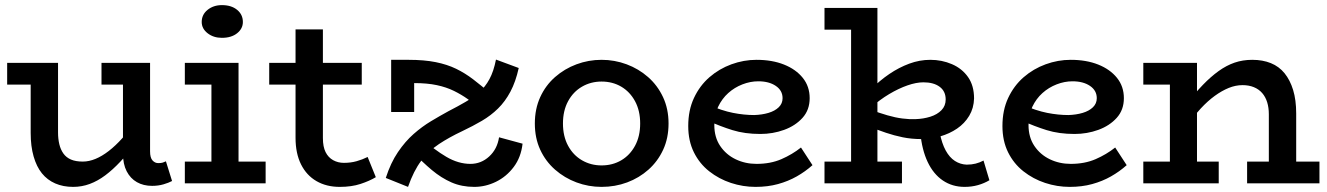

<svg xmlns="http://www.w3.org/2000/svg" viewBox="-20 -717 5192 751"><path d="M266 14Q227 14 196 0.5Q165 -13 144 -39Q123 -65 111.5 -105Q100 -145 100 -197V-471H207V-199Q207 -174 212 -153Q217 -132 228 -116.5Q239 -101 257.5 -93Q276 -85 304 -85Q328 -85 353.5 -95.5Q379 -106 405.5 -126.5Q432 -147 458.5 -176.5Q485 -206 512 -242V-158Q481 -117 451 -85Q421 -53 391.5 -31Q362 -9 331 2.5Q300 14 266 14ZM8 -386V-471H186V-386ZM575 10Q541 10 515.5 -4.5Q490 -19 475.5 -47Q461 -75 461 -116V-471H567V-125Q567 -100 576.5 -89.5Q586 -79 599 -79Q610 -79 616.5 -81Q623 -83 629 -86L653 -9Q640 -2 619.5 4Q599 10 575 10ZM377 -386V-471H552V-386Z M807 -25V-471H913V-25ZM703 0V-85H1019V0ZM703 -386V-471H888V-386ZM848 -569Q815 -569 792 -587Q769 -605 769 -631Q769 -660 792 -678.5Q815 -697 848 -697Q885 -697 907.5 -678.5Q930 -660 930 -631Q930 -605 907.5 -587Q885 -569 848 -569Z M1309 14Q1257 14 1218 -8.5Q1179 -31 1157.5 -74Q1136 -117 1136 -178V-602H1243V-177Q1243 -143 1253.5 -122Q1264 -101 1283 -90.5Q1302 -80 1325 -80Q1352 -80 1375 -86.5Q1398 -93 1418 -103L1450 -24Q1425 -9 1390 2.5Q1355 14 1309 14ZM1033 -386V-471H1395V-386Z M1920 -484 2009 -451Q1997 -397 1976.5 -358.5Q1956 -320 1928 -292.5Q1900 -265 1865 -244.5Q1830 -224 1788 -204Q1737 -180 1697 -153.5Q1657 -127 1627.5 -88Q1598 -49 1576 14L1489 -21Q1508 -80 1536.5 -122Q1565 -164 1598 -193Q1631 -222 1666 -243Q1701 -264 1734 -282Q1771 -301 1801 -318.5Q1831 -336 1854.5 -356.5Q1878 -377 1894.5 -407.5Q1911 -438 1920 -484ZM1835 14Q1786 14 1746 -3.5Q1706 -21 1669 -52Q1632 -83 1592 -125L1625 -179Q1679 -131 1726 -103.5Q1773 -76 1820 -76Q1862 -76 1893.5 -105Q1925 -134 1932 -180L2024 -155Q2018 -102 1989.5 -64Q1961 -26 1920 -6Q1879 14 1835 14ZM1510 -279V-483H1578Q1639 -483 1684 -474Q1729 -465 1764 -448Q1799 -431 1831 -406.5Q1863 -382 1899 -351L1857 -293Q1834 -312 1809.5 -329.5Q1785 -347 1755.5 -361.5Q1726 -376 1688.5 -384Q1651 -392 1600 -392V-279Z M2333 14Q2282 14 2235 -3.5Q2188 -21 2151 -53.5Q2114 -86 2093 -131.5Q2072 -177 2072 -234Q2072 -291 2093 -337Q2114 -383 2151 -415.5Q2188 -448 2235 -465.5Q2282 -483 2333 -483Q2384 -483 2431 -465.5Q2478 -448 2515 -415.5Q2552 -383 2573.5 -337Q2595 -291 2595 -234Q2595 -177 2574 -131.5Q2553 -86 2516.5 -53.5Q2480 -21 2433 -3.5Q2386 14 2333 14ZM2333 -70Q2376 -70 2410 -90Q2444 -110 2464 -147Q2484 -184 2484 -234Q2484 -284 2464 -321Q2444 -358 2410 -378Q2376 -398 2333 -398Q2291 -398 2256.5 -378Q2222 -358 2202 -321Q2182 -284 2182 -234Q2182 -184 2202 -147Q2222 -110 2256.5 -90Q2291 -70 2333 -70Z M2935 14Q2886 14 2839 -1.5Q2792 -17 2754 -47Q2716 -77 2694 -121.5Q2672 -166 2672 -224Q2672 -286 2694.5 -334Q2717 -382 2755 -415Q2793 -448 2841 -465.5Q2889 -483 2939 -483Q3000 -483 3046.5 -464.5Q3093 -446 3120 -412.5Q3147 -379 3147 -333Q3147 -287 3119 -256Q3091 -225 3047 -209Q3003 -193 2954 -193Q2893 -193 2845 -208Q2797 -223 2751 -244V-307Q2804 -284 2847 -275.5Q2890 -267 2930 -267Q2961 -268 2986 -275.5Q3011 -283 3026 -297.5Q3041 -312 3041 -333Q3041 -363 3014.5 -381Q2988 -399 2946 -399Q2915 -399 2884 -387Q2853 -375 2828.5 -353Q2804 -331 2789 -299.5Q2774 -268 2774 -228Q2774 -180 2797 -146Q2820 -112 2857.5 -94Q2895 -76 2939 -76Q2994 -76 3036.5 -94.5Q3079 -113 3113 -140L3158 -71Q3130 -46 3096.5 -27Q3063 -8 3023 3Q2983 14 2935 14Z M3584 -173Q3545 -173 3511 -180Q3477 -187 3446 -197.5Q3415 -208 3385 -220V-288Q3420 -275 3451 -266Q3482 -257 3509.5 -253.5Q3537 -250 3561 -251Q3592 -252 3619 -260.5Q3646 -269 3662.5 -286Q3679 -303 3679 -328Q3679 -360 3655.5 -377.5Q3632 -395 3592 -395Q3564 -395 3529.5 -383Q3495 -371 3458 -349Q3421 -327 3385 -295L3387 -368Q3421 -402 3458.5 -427.5Q3496 -453 3536.5 -468Q3577 -483 3619 -483Q3664 -483 3703.5 -466Q3743 -449 3766.5 -415.5Q3790 -382 3790 -332Q3789 -294 3771 -264Q3753 -234 3723.5 -214Q3694 -194 3657.5 -183.5Q3621 -173 3584 -173ZM3205 0V-85H3508V0ZM3309 -25V-686H3412V-25ZM3205 -601V-686H3404V-601ZM3753 14Q3705 14 3668 -11Q3631 -36 3608.5 -83.5Q3586 -131 3580 -197H3656Q3664 -156 3679 -128.5Q3694 -101 3715 -87.5Q3736 -74 3761 -73Q3780 -73 3796 -77Q3812 -81 3827 -89L3850 -12Q3830 0 3805.5 7Q3781 14 3753 14Z M4164 14Q4115 14 4068 -1.5Q4021 -17 3983 -47Q3945 -77 3923 -121.5Q3901 -166 3901 -224Q3901 -286 3923.5 -334Q3946 -382 3984 -415Q4022 -448 4070 -465.5Q4118 -483 4168 -483Q4229 -483 4275.5 -464.5Q4322 -446 4349 -412.5Q4376 -379 4376 -333Q4376 -287 4348 -256Q4320 -225 4276 -209Q4232 -193 4183 -193Q4122 -193 4074 -208Q4026 -223 3980 -244V-307Q4033 -284 4076 -275.5Q4119 -267 4159 -267Q4190 -268 4215 -275.5Q4240 -283 4255 -297.5Q4270 -312 4270 -333Q4270 -363 4243.5 -381Q4217 -399 4175 -399Q4144 -399 4113 -387Q4082 -375 4057.5 -353Q4033 -331 4018 -299.5Q4003 -268 4003 -228Q4003 -180 4026 -146Q4049 -112 4086.5 -94Q4124 -76 4168 -76Q4223 -76 4265.5 -94.5Q4308 -113 4342 -140L4387 -71Q4359 -46 4325.5 -27Q4292 -8 4252 3Q4212 14 4164 14Z M4943 0V-270Q4943 -296 4936.5 -317Q4930 -338 4917 -353Q4904 -368 4884.5 -376Q4865 -384 4840 -384Q4813 -384 4786 -373Q4759 -362 4731.5 -342Q4704 -322 4677 -293Q4650 -264 4623 -228V-313Q4655 -354 4685.5 -385.5Q4716 -417 4746.5 -439Q4777 -461 4809 -472Q4841 -483 4878 -483Q4919 -483 4951 -470Q4983 -457 5004.5 -430.5Q5026 -404 5038 -365Q5050 -326 5050 -273V0ZM4452 0V-85H4747V0ZM4556 0V-471H4662V0ZM4452 -386V-471H4640V-386ZM4858 0V-85H5141V0Z"/></svg>

Font: BioRhyme Medium
Style: Regular
Weight: 500
Designer: Aoife Mooney
Foundry: Aoife Mooney Type
Version: Version 1.600;gftools[0.9.33]